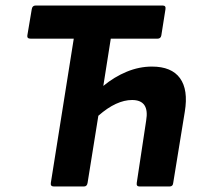

<svg xmlns="http://www.w3.org/2000/svg" viewBox="-20 -675 728 695"><path d="M175 0Q162 0 164 -13L247 -535H91Q77 -535 79 -547L95 -642Q97 -655 109 -655H569Q581 -655 579 -642L564 -547Q562 -535 550 -535H381L354 -364Q394 -397 439 -415.5Q484 -434 530 -434Q601 -434 631.5 -392Q662 -350 649 -271L607 -13Q606 0 594 0H485Q473 0 475 -13L509 -238Q522 -313 458 -313Q430 -313 399.5 -299Q369 -285 336 -256L297 -13Q295 0 284 0Z"/></svg>

Font: Sofia Sans Semi Condensed ExtraBold
Style: Italic
Weight: 800
Italic angle: -9°
Version: Version 4.100